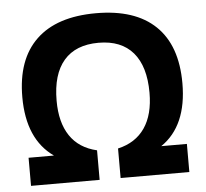

<svg xmlns="http://www.w3.org/2000/svg" viewBox="-50 -732 840 784"><g transform="rotate(-5 370.0 -339.5)"><path d="M371.1 -558.1Q277.3 -558.1 228.8 -501.7Q180.2 -445.3 180.2 -336.9Q180.2 -248 217 -193.1Q253.9 -138.2 327.1 -121.1V0H45.9V-115.2H149.9Q42 -190.9 42 -363.8Q42 -518.1 126 -598.6Q210 -679.2 371.1 -679.2Q531.2 -679.2 614.7 -598.9Q698.2 -518.6 698.2 -363.8Q698.2 -189 589.8 -115.2H694.8V0H413.1V-121.1Q485.8 -137.7 523.4 -192.4Q561 -247.1 561 -336.9Q561 -444.8 512.5 -501.5Q463.9 -558.1 371.1 -558.1Z"/></g></svg>

Font: LT Wave Text Bold
Style: Regular
Weight: 700
Designer: Daniel Lyons
Version: Version 2.5 (Glyphs App)